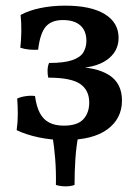

<svg xmlns="http://www.w3.org/2000/svg" viewBox="-20 -487 490 680"><path d="M209 9Q162 9 117 -0.5Q72 -10 39 -26Q43 -54 43 -82Q43 -110 41 -138Q54 -144 71.5 -146.5Q89 -149 104 -147Q109 -109 121.5 -86Q134 -63 155 -52.5Q176 -42 206 -42Q254 -42 275 -64.5Q296 -87 296 -124Q296 -168 263.5 -190Q231 -212 151 -212Q148 -224 148.5 -239Q149 -254 154 -264Q207 -264 236 -274Q265 -284 275.5 -302Q286 -320 286 -342Q286 -378 264.5 -397Q243 -416 203 -416Q162 -416 142 -392.5Q122 -369 115 -311Q100 -310 83.5 -311.5Q67 -313 52 -318Q55 -345 55.5 -375Q56 -405 53 -434Q82 -450 123 -458.5Q164 -467 211 -467Q302 -467 351 -437Q400 -407 400 -353Q400 -304 358 -274.5Q316 -245 237 -245V-250Q321 -250 366.5 -221Q412 -192 412 -131Q412 -67 360.5 -29Q309 9 209 9ZM178 168Q179 120 175.5 76Q172 32 166 -4H257Q250 32 247 76Q244 120 244 168Q231 173 212.5 173Q194 173 178 168Z"/></svg>

Font: Vollkorn Medium
Style: Regular
Weight: 500
Designer: Friedrich Althausen
Foundry: Friedrich Althausen
Version: Version 5.000